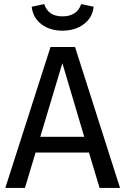

<svg xmlns="http://www.w3.org/2000/svg" viewBox="-20 -919 613 939"><path d="M285 -769Q224 -769 182.5 -800.5Q141 -832 135 -886L196 -899Q216 -839 285 -839Q357 -839 377 -899L438 -886Q432 -832 389.5 -800.5Q347 -769 285 -769ZM467 0 415 -173H154L102 0H6L227 -689H347L567 0ZM177 -250H392L285 -610Z"/></svg>

Font: Fira Sans
Style: Regular
Weight: 400
Designer: Carrois Corporate & Edenspiekermann AG
Foundry: Carrois Corporate GbR & Edenspiekermann AG
Version: Version 4.106;PS 004.106;hotconv 1.0.70;makeotf.lib2.5.58329